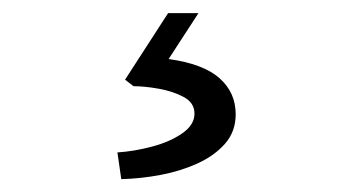

<svg xmlns="http://www.w3.org/2000/svg" viewBox="-20 -36 540 294"><path d="M165.7 238.3 159.8 197.4Q185.8 195.7 213.1 188.4Q240.5 181.1 259.2 168.1Q277.8 155.1 277.8 138Q277.8 121.3 261.2 112.5Q244.5 103.6 222.8 99.8Q201.2 96 184.5 96L171.5 86L237.4 -15.9H283.9L238.2 54.4Q291.2 61.7 316.1 83.7Q340.9 105.7 340.9 139Q340.9 165.3 324.8 183.8Q308.6 202.3 282.8 214.1Q257 225.9 226.2 231.8Q195.4 237.6 165.7 238.3Z"/></svg>

Font: Lexend Medium
Style: Regular
Weight: 500
Designer: Bonnie Shaver-Troup, Thomas Jockin
Foundry: Lexend
Version: Version 1.005